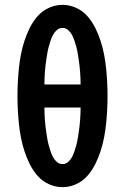

<svg xmlns="http://www.w3.org/2000/svg" viewBox="-20 -763 515 791"><path d="M238 8Q209 8 182 -4Q155 -16 135.5 -38Q116 -60 103 -86Q90 -112 81 -139.5Q72 -167 66.5 -195Q61 -223 58 -252Q55 -281 53.5 -310Q52 -339 52 -368Q52 -396 53.5 -425Q55 -454 58 -483Q61 -512 66.5 -540Q72 -568 81 -595.5Q90 -623 103 -649Q116 -675 135.5 -697Q155 -719 182 -731Q209 -743 238 -743Q266 -743 293 -731Q320 -719 339.5 -697Q359 -675 372 -649Q385 -623 394 -595.5Q403 -568 408.5 -540Q414 -512 417 -483Q420 -454 421.5 -425Q423 -396 423 -368Q423 -339 421.5 -310Q420 -281 417 -252Q414 -223 408.5 -195Q403 -167 394 -139.5Q385 -112 372 -86Q359 -60 339.5 -38Q320 -16 293 -4Q266 8 238 8ZM312 -415Q312 -428 311.5 -441Q311 -454 310 -467Q309 -480 307.5 -493Q306 -506 304 -518.5Q302 -531 300 -544Q298 -557 294.5 -569.5Q291 -582 287 -594.5Q283 -607 277 -618.5Q271 -630 261 -639Q251 -648 238 -648Q224 -648 214 -639Q204 -630 198 -618.5Q192 -607 188 -594.5Q184 -582 180.5 -569.5Q177 -557 175 -544Q173 -531 171 -518.5Q169 -506 167.5 -493Q166 -480 165 -467Q164 -454 163.5 -441Q163 -428 163 -415ZM238 -87Q251 -87 261 -96Q271 -105 277 -116.5Q283 -128 287 -140.5Q291 -153 294.5 -165.5Q298 -178 300 -191Q302 -204 304 -216.5Q306 -229 307.5 -242Q309 -255 310 -268Q311 -281 311.5 -294Q312 -307 312 -320H163Q163 -307 163.5 -294Q164 -281 165 -268Q166 -255 167.5 -242Q169 -229 171 -216.5Q173 -204 175 -191Q177 -178 180.5 -165.5Q184 -153 188 -140.5Q192 -128 198 -116.5Q204 -105 214 -96Q224 -87 238 -87Z"/></svg>

Font: Iosevka QP
Style: Bold
Weight: 700
Designer: Belleve Invis
Foundry: Belleve Invis
Version: Version 20.0.0; ttfautohint (v1.8.4)